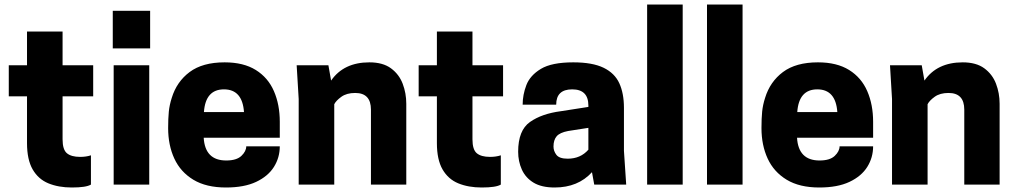

<svg xmlns="http://www.w3.org/2000/svg" viewBox="-20 -820 4509 853"><path d="M299 13Q240 13 195 -5.5Q150 -24 125 -67.5Q100 -111 100 -184V-392H19V-530H100V-680H258V-530H394V-392H258V-201Q258 -155 277.5 -139Q297 -123 336 -123Q363 -123 384 -130V0Q363 13 299 13Z M643 0H485V-530H643ZM647 -605H481V-772H647Z M984 13Q896 13 839 -21.5Q782 -56 754.5 -115.5Q727 -175 727 -251Q727 -294 730 -324Q733 -354 743 -385Q765 -457 822.5 -500Q880 -543 978 -543Q1062 -543 1116.5 -509Q1171 -475 1197 -415Q1223 -355 1223 -279V-208H885Q891 -107 985 -107Q1031 -107 1052.5 -127.5Q1074 -148 1074 -170H1223Q1223 -120 1197 -78.5Q1171 -37 1118 -12Q1065 13 984 13ZM1064 -322Q1057 -423 975 -423Q893 -423 886 -322Z M1785 0H1628V-333Q1628 -407 1558 -407Q1520 -407 1496.5 -390Q1473 -373 1465 -357V0H1307V-380L1298 -530H1439L1451 -462Q1507 -543 1621 -543Q1681 -543 1717 -516.5Q1753 -490 1769 -448Q1785 -406 1785 -359Z M2120 13Q2061 13 2016 -5.5Q1971 -24 1946 -67.5Q1921 -111 1921 -184V-392H1840V-530H1921V-680H2079V-530H2215V-392H2079V-201Q2079 -155 2098.5 -139Q2118 -123 2157 -123Q2184 -123 2205 -130V0Q2184 13 2120 13Z M2444 13Q2386 13 2350.5 -8.5Q2315 -30 2298.5 -66.5Q2282 -103 2282 -146Q2282 -241 2334.5 -278Q2387 -315 2472 -326L2594 -345V-351Q2594 -423 2522 -423Q2451 -423 2451 -355H2302Q2302 -399 2318.5 -442Q2335 -485 2383 -514Q2431 -543 2527 -543Q2612 -543 2661.5 -519Q2711 -495 2731.5 -450Q2752 -405 2752 -341V-150L2762 0H2620L2610 -55Q2548 13 2444 13ZM2502 -115Q2559 -115 2594 -155V-252L2504 -238Q2467 -231 2453 -214.5Q2439 -198 2439 -169Q2439 -149 2452 -132Q2465 -115 2502 -115Z M3013 0H2855V-800H3013Z M3279 0H3121V-800H3279Z M3620 13Q3532 13 3475 -21.5Q3418 -56 3390.5 -115.5Q3363 -175 3363 -251Q3363 -294 3366 -324Q3369 -354 3379 -385Q3401 -457 3458.5 -500Q3516 -543 3614 -543Q3698 -543 3752.5 -509Q3807 -475 3833 -415Q3859 -355 3859 -279V-208H3521Q3527 -107 3621 -107Q3667 -107 3688.5 -127.5Q3710 -148 3710 -170H3859Q3859 -120 3833 -78.5Q3807 -37 3754 -12Q3701 13 3620 13ZM3700 -322Q3693 -423 3611 -423Q3529 -423 3522 -322Z M4421 0H4264V-333Q4264 -407 4194 -407Q4156 -407 4132.5 -390Q4109 -373 4101 -357V0H3943V-380L3934 -530H4075L4087 -462Q4143 -543 4257 -543Q4317 -543 4353 -516.5Q4389 -490 4405 -448Q4421 -406 4421 -359Z"/></svg>

Font: Tanohe Sans
Style: Bold
Weight: 700
Designer: Village Type and Design LLC & Cristiano Sobral
Foundry: Cooper Hewitt Smithsonian Design Museum
Version: Version 1.00;September 29, 2021;FontCreator 13.0.0.2655 64-b